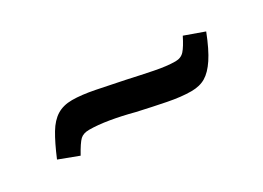

<svg xmlns="http://www.w3.org/2000/svg" viewBox="-20 -525 621 454"><g transform="rotate(-30 291.0 -298.5)"><path d="M116 -236 63 -256Q79 -294 92.5 -316.5Q106 -339 123 -349.5Q140 -360 164 -360Q189 -360 224.5 -353Q260 -346 298 -338Q334 -330 366.5 -323.5Q399 -317 422 -317Q437 -317 446 -327Q455 -337 467 -361L520 -342Q504 -301 489 -278.5Q474 -256 458 -246.5Q442 -237 419 -237Q392 -237 356.5 -244Q321 -251 281 -260Q247 -269 217 -274Q187 -279 164 -279Q148 -279 139.5 -271Q131 -263 116 -236Z"/></g></svg>

Font: Literata 18pt Medium
Style: Regular
Weight: 500
Designer: Latin by Veronika Burian and Jose Scaglione. Greek by Irene Vlachou. Cyrillic by Vera Evstafieva.
Foundry: TypeTogether
Version: Version 3.103;gftools[0.9.29]